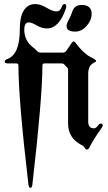

<svg xmlns="http://www.w3.org/2000/svg" viewBox="-20 -727 534 946"><path d="M3.4 0ZM308.1 -598.6Q308.1 -609.9 314.5 -620.6Q327.1 -643.6 337.6 -673.1Q348.1 -702.6 381.8 -702.6Q431.6 -702.6 431.6 -658.7Q431.6 -627.4 407 -599.4Q382.3 -571.3 350.6 -571.3Q308.1 -571.3 308.1 -598.6ZM15.6 -436Q77.6 -458.5 77.6 -581.1Q77.6 -662.1 109.9 -690.9Q127.4 -707 153.6 -707Q179.7 -707 209.2 -689Q238.8 -670.9 257.8 -670.9Q276.9 -670.9 284.2 -692.9Q289.1 -707 297.4 -707Q306.6 -707 306.6 -696.8Q306.6 -691.4 304.7 -685.5Q271.5 -586.9 211.4 -586.9Q186.5 -586.9 160.9 -601.8Q135.3 -616.7 122.1 -616.7Q99.6 -616.7 99.6 -581.1Q99.6 -525.4 144.5 -492.2Q153.8 -485.4 161.6 -476.6Q169.4 -467.8 180.2 -467.8H290Q300.8 -467.8 306.6 -476.6L334 -516.6Q338.4 -522.9 342.5 -522.9Q346.7 -522.9 351.1 -517.6Q390.1 -464.8 423.3 -447.8Q453.6 -432.6 453.6 -427.5Q453.6 -422.4 446.3 -419.4Q414.6 -406.7 414.6 -363.3V-128.4Q414.6 -94.7 442.9 -94.7Q452.6 -94.7 460.9 -106.4Q469.2 -118.2 477.5 -118.2Q486.3 -118.2 486.3 -108.4Q486.3 -104 478.5 -93.3Q440.9 -41.5 419.9 1Q415.5 9.8 408.4 9.8Q401.4 9.8 397.5 1.5Q393.6 -6.8 381.8 -12.7Q315.4 -45.9 315.4 -119.6V-383.3Q315.4 -390.1 311.5 -393.6Q303.7 -400.9 299.8 -405.8Q293.9 -414.6 282.2 -414.6H199.2Q189 -414.6 189 -403.8Q189 -248.5 139.6 182.1Q137.7 198.7 129.9 198.7Q122.1 198.7 120.1 182.1Q70.8 -236.8 70.8 -403.8Q70.8 -414.6 60.5 -414.6H19Q3.4 -414.6 3.4 -423.1Q3.4 -431.6 15.6 -436Z"/></svg>

Font: UnifrakturMaguntia19
Style: Book
Weight: 400
Designer: j. 'mach' wust, Gerrit Ansmann, Georg Duffner, based on a font by Peter Wiegel, original typeface by Carl Albert Fahrenw
Version: Version 2017-03-19